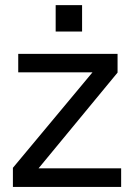

<svg xmlns="http://www.w3.org/2000/svg" viewBox="-20 -736 540 756"><path d="M442.9 -523.9V-450.2L131.8 -73.2H457V0H30.8V-75.2L344.2 -451.2H51.8V-523.9ZM303.2 -715.8V-611.8H199.2V-715.8Z"/></svg>

Font: SolaimanLipi
Style: Normal
Weight: 400
Designer: Solaiman Karim
Foundry: Al Mamun Sumon
Version: Version 2.000